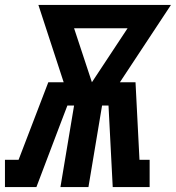

<svg xmlns="http://www.w3.org/2000/svg" viewBox="-57 -755 710 775"><path d="M-37 0V-110H18L138 -423H200L98 -735H633L427 -423H490L506 -110H547V0H398L381 -329H355L300 0H187L242 -329H215L189 -261L90 0ZM314 -423 458 -641H242Z"/></svg>

Font: Iosevka Slab XBdExObl
Style: Regular
Weight: 800
Width: 7
Italic angle: -9°
Monospace: yes
Designer: Belleve Invis
Foundry: Belleve Invis
Version: Version 11.1.0; ttfautohint (v1.8.3)